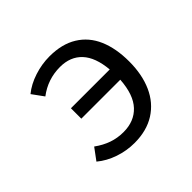

<svg xmlns="http://www.w3.org/2000/svg" viewBox="-137 -714 890 890"><g transform="rotate(-45 307.5 -269.5)"><path d="M529.7 -273.3Q529.7 -187.7 501 -123.6Q472.3 -59.5 416.2 -23.8Q360 11.8 280 11.8Q228.7 11.8 179.7 -4.9Q130.8 -21.5 93.8 -52.3L135.9 -109.2Q169.7 -84.6 204.9 -72.3Q240 -60 279.5 -60Q350.3 -60 392.3 -104.9Q434.4 -149.7 440.5 -242.6H185.1V-310.8H439.5Q431.8 -396.9 392.1 -439.5Q352.3 -482.1 284.6 -482.1Q204.1 -482.1 140 -433.3L99 -489.7Q134.9 -519 184.6 -535.1Q234.4 -551.3 285.1 -551.3Q366.2 -551.3 421 -517.4Q475.9 -483.6 502.8 -421.3Q529.7 -359 529.7 -273.3Z"/></g></svg>

Font: Fira Code
Style: Regular
Weight: 400
Designer: Carrois Corporate, Edenspiekermann AG, Nikita Prokopov
Foundry: Carrois Corporate, Edenspiekermann AG, Nikita Prokopov
Version: Version 5.002